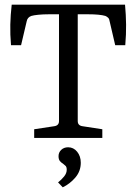

<svg xmlns="http://www.w3.org/2000/svg" viewBox="-20 -589 583 820"><path d="M126 0V-37L212 -50Q232 -53 232 -72V-528H189Q164 -528 144 -526Q124 -524 114 -521Q97 -515 94 -498L70 -396H27Q23 -442 24 -484Q25 -526 30 -569H514Q518 -526 518.5 -484Q519 -442 515 -396H472L448 -499Q447 -508 442 -513Q437 -518 430 -521Q406 -528 356 -528H312V-72Q312 -53 332 -50L417 -37V0ZM325 106Q325 142 302 169Q279 196 248 211L228 190Q242 179 253.5 165Q265 151 265 136Q265 123 259 118.5Q253 114 249 110Q242 106 236 99Q230 92 230 78Q230 62 241.5 51Q253 40 271 40Q294 40 309.5 59Q325 78 325 106Z"/></svg>

Font: Rasa
Style: Regular
Weight: 400
Designer: Anna Giedrys (Yrsa+Rasa design), David Brezina (Yrsa art-direction, Rasa art-direction, design)
Foundry: Rosetta Type Foundry
Version: Version 2.004